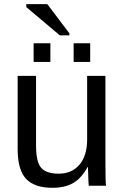

<svg xmlns="http://www.w3.org/2000/svg" viewBox="-20 -893 596 923"><path d="M401.4 -90.3Q371.1 -35.6 331.3 -12.9Q291.5 9.8 232.4 9.8Q145.5 9.8 105.2 -33.4Q64.9 -76.7 64.9 -176.3V-528.3H153.3V-193.4Q153.3 -114.3 178 -86.2Q202.6 -58.1 262.2 -58.1Q325.7 -58.1 362.3 -101.6Q398.9 -145 398.9 -222.2V-528.3H486.8V-112.8Q486.8 -20.5 489.7 0H406.7Q406.2 -2.4 405 -22.9Q403.8 -43.5 402.8 -90.3ZM413.6 -685.1V-595.2H334V-685.1ZM222.2 -685.1V-595.2H141.6V-685.1ZM313.5 -732.9V-723.1H267.6L106.4 -858.9V-873H207.5Z"/></svg>

Font: Arimo
Style: Regular
Weight: 400
Designer: Steve Matteson
Foundry: Monotype Imaging Inc.
Version: Version 1.33